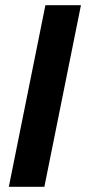

<svg xmlns="http://www.w3.org/2000/svg" viewBox="-20 -720 332 740"><path d="M14 0 155 -700H292L151 0Z"/></svg>

Font: Source Sans 3 ExtraLight
Style: Bold Italic
Weight: 700
Italic angle: -11°
Version: Version 3.052;hotconv 1.1.0;makeotfexe 2.6.0